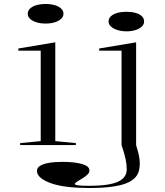

<svg xmlns="http://www.w3.org/2000/svg" viewBox="-20 -727 827 962"><path d="M208 -609Q182 -609 162 -615.5Q142 -622 130.5 -633Q119 -644 119 -658Q119 -673 130.5 -684Q142 -695 162 -701Q182 -707 208 -707Q235 -707 255 -701Q275 -695 286.5 -684Q298 -673 298 -658Q298 -644 286.5 -633Q275 -622 255 -615.5Q235 -609 208 -609ZM81 0V-10L184 -20V-473H72V-484L257 -515V-20L360 -10V0ZM614 -570Q589 -570 568.5 -576.5Q548 -583 536 -594Q524 -605 524 -619Q524 -635 536 -646Q548 -657 568.5 -662.5Q589 -668 614 -668Q639 -668 659 -662.5Q679 -657 690.5 -646Q702 -635 702 -619Q702 -605 690.5 -594Q679 -583 659 -576.5Q639 -570 614 -570ZM427 215Q369 215 321 209.5Q273 204 238 192Q203 180 184 164Q165 148 165 129Q165 114 180.5 104Q196 94 225 89Q254 84 294 84Q352 84 390 94.5Q428 105 428 127Q428 139 417 149Q406 159 391.5 167.5Q377 176 366 183Q355 190 355 195Q355 199 370 201.5Q385 204 427 204Q525 204 570 184Q615 164 615 121Q615 98 609.5 71Q604 44 589 0V-473H477V-484L662 -515V0Q676 44 679 70.5Q682 97 678 119Q671 169 611 192Q551 215 427 215Z"/></svg>

Font: Kalnia Expanded ExtraLight
Style: Regular
Weight: 250
Width: 7
Designer: Frida Medrano
Foundry: Frida Medrano
Version: Version 1.105